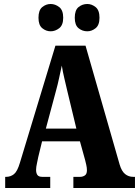

<svg xmlns="http://www.w3.org/2000/svg" viewBox="-20 -943 697 963"><path d="M6 0V-56H11Q33 -56 50 -69.5Q67 -83 80 -127L258 -714H409L580 -118Q590 -84 607.5 -70Q625 -56 648 -56H657V0H348V-56H382Q395 -56 405.5 -63Q416 -70 416 -89Q416 -102 412.5 -117Q409 -132 407 -140L381 -234H191L172 -156Q170 -144 165.5 -124.5Q161 -105 161 -91Q161 -75 167.5 -65.5Q174 -56 192 -56H232V0ZM210 -298H363L317 -489Q310 -520 302.5 -551Q295 -582 290 -614Q283 -583 276.5 -552Q270 -521 262 -492ZM418 -786Q393 -786 374 -801.5Q355 -817 355 -854Q355 -892 374 -907.5Q393 -923 418 -923Q440 -923 459.5 -907.5Q479 -892 479 -854Q479 -817 459.5 -801.5Q440 -786 418 -786ZM234 -786Q211 -786 192 -801.5Q173 -817 173 -854Q173 -892 192 -907.5Q211 -923 234 -923Q257 -923 277 -907.5Q297 -892 297 -854Q297 -817 277 -801.5Q257 -786 234 -786Z"/></svg>

Font: Noto Serif Armenian ExtraCondensed Black
Style: Regular
Weight: 900
Width: 2
Designer: Monotype Design Team
Foundry: Monotype Imaging Inc.
Version: Version 2.008; ttfautohint (v1.8.4.7-5d5b)